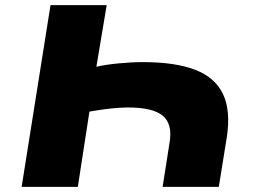

<svg xmlns="http://www.w3.org/2000/svg" viewBox="-20 -725 983 745"><path d="M64 0 176 -705H394L354 -466Q388 -474 439 -479Q490 -484 535 -484Q659 -484 736.5 -454.5Q814 -425 845 -360.5Q876 -296 860 -192L829 0H611L638 -172Q650 -244 611.5 -276Q573 -308 477 -308Q448 -308 410 -304Q372 -300 327 -292L282 0Z"/></svg>

Font: Nunito Sans 7pt Expanded Black
Style: Italic
Weight: 900
Width: 7
Italic angle: -9°
Designer: Vernon Adams
Foundry: Vernon Adams
Version: Version 3.101;gftools[0.9.27]